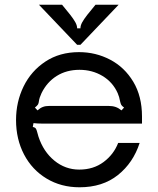

<svg xmlns="http://www.w3.org/2000/svg" viewBox="-20 -784 669 814"><path d="M48 -275Q48 -352 80 -417.5Q112 -483 172.5 -523Q233 -563 315 -563Q386 -563 447 -531Q508 -499 545 -437.5Q582 -376 582 -290V-260H187Q180 -260 159.5 -260Q139 -260 122 -262L119 -246Q128 -244 131.5 -239.5Q135 -235 137.5 -224.5Q140 -214 143 -205Q164 -141 210.5 -103Q257 -65 316 -65Q376 -65 419 -97Q462 -129 481 -178H572Q545 -94 480 -42Q415 10 317 10Q239 10 177.5 -27Q116 -64 82 -129Q48 -194 48 -275ZM139 -316Q150 -326 161.5 -330.5Q173 -335 190 -335H438Q457 -335 470 -330.5Q483 -326 495 -316L506 -328Q496 -335 493.5 -340.5Q491 -346 489 -355Q486 -373 479 -389Q458 -436 414.5 -462Q371 -488 317 -488Q262 -488 220.5 -462Q179 -436 156 -389Q147 -370 145 -355Q144 -346 141 -341Q138 -336 128 -328ZM307 -594 145 -764H243L278 -721Q292 -703 299.5 -689.5Q307 -676 307 -664H321Q321 -676 328.5 -689.5Q336 -703 350 -721L385 -764H483L321 -594Z"/></svg>

Font: Open Sauce Sans
Style: Regular
Weight: 400
Designer: Alfredo Marco Pradil
Foundry: Creative Sauce Fz LLC
Version: Version 1.477